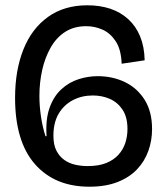

<svg xmlns="http://www.w3.org/2000/svg" viewBox="-20 -693 631 726"><path d="M318 13Q187 13 112 -72.5Q37 -158 37 -323Q37 -427 68.5 -506Q100 -585 161.5 -629Q223 -673 310 -673Q358 -673 397 -660Q436 -647 465 -620.5Q494 -594 510 -555Q526 -516 527 -465L440 -452Q438 -506 417.5 -537Q397 -568 367.5 -581Q338 -594 306 -594Q260 -594 226.5 -572.5Q193 -551 171.5 -513Q150 -475 139.5 -428Q129 -381 129 -330Q129 -292 135 -252Q141 -212 152 -178H156Q152 -242 167.5 -285.5Q183 -329 212 -355.5Q241 -382 277 -393.5Q313 -405 349 -405Q406 -405 452.5 -382.5Q499 -360 527 -315.5Q555 -271 555 -205Q555 -162 541 -122.5Q527 -83 498 -52.5Q469 -22 424 -4.5Q379 13 318 13ZM311 -65Q353 -65 381.5 -76.5Q410 -88 428 -108Q446 -128 454 -153Q462 -178 462 -205Q462 -250 443.5 -278Q425 -306 395.5 -319Q366 -332 331 -332Q289 -332 255 -314Q221 -296 201.5 -262.5Q182 -229 182 -180Q182 -145 193.5 -123Q205 -101 223.5 -88Q242 -75 265 -70Q288 -65 311 -65Z"/></svg>

Font: Bricolage Grotesque 96pt ExtraBold 96pt
Style: Regular
Weight: 400
Version: Version 1.001;gftools[0.9.33.dev8+g029e19f]